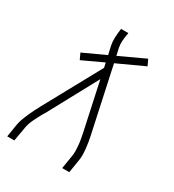

<svg xmlns="http://www.w3.org/2000/svg" viewBox="-178 -838 855 941"><g transform="rotate(30 250.0 -367.5)"><path d="M9 0 21 -74Q24 -91 30.5 -108.5Q37 -126 44.5 -143Q52 -160 60.5 -176.5Q69 -193 78 -210L252 -528L246 -555L130 -501L114 -535L238 -592L227 -641Q223 -662 224 -684Q225 -706 228 -728L229 -735H270L269 -728Q265 -708 263.5 -688Q262 -668 266 -649L275 -609L417 -675L433 -641L283 -572L361 -210Q365 -193 367.5 -176.5Q370 -160 372 -143Q374 -126 374.5 -108.5Q375 -91 372 -74L360 0H320L332 -74Q335 -90 334.5 -106.5Q334 -123 332.5 -139Q331 -155 328 -170.5Q325 -186 322 -202L264 -471L113 -192Q112 -190 110.5 -188Q109 -186 108 -184V-183Q108 -183 108 -183Q108 -183 108 -183H107Q107 -183 107 -183Q107 -183 107 -183Q92 -156 79 -129Q66 -102 62 -74L49 0Z"/></g></svg>

Font: Iosevka Curly Slab XLtObl
Style: Regular
Weight: 200
Italic angle: -9°
Monospace: yes
Designer: Belleve Invis
Foundry: Belleve Invis
Version: Version 11.1.0; ttfautohint (v1.8.3)